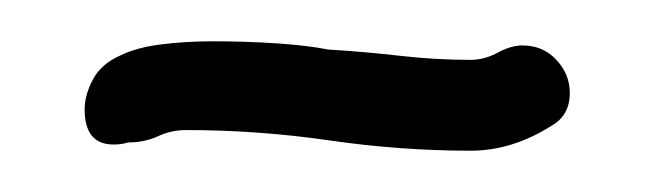

<svg xmlns="http://www.w3.org/2000/svg" viewBox="-20 -371 315 93"><path d="M208 -298Q174 -298 139.5 -303Q105 -308 70 -308Q63 -308 56.5 -305Q50 -302 42 -302Q39 -301 35 -301Q21 -301 21 -318Q21 -325 25 -332.5Q29 -340 38 -344Q46 -348 58 -349.5Q70 -351 83 -351Q99 -351 114 -350Q129 -349 139 -347Q156 -346 173.5 -344Q191 -342 208 -342Q215 -342 222 -346Q228 -349 233 -349Q243 -349 249.5 -342Q256 -335 256 -326Q256 -315 247 -310Q228 -298 208 -298Z"/></svg>

Font: Twinkle Star
Style: Regular
Weight: 400
Designer: Robert E. Leuschke
Foundry: Robert E. Leuschke
Version: Version 2.010; ttfautohint (v1.8.3)